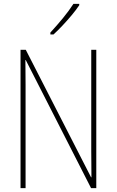

<svg xmlns="http://www.w3.org/2000/svg" viewBox="-20 -971 602 991"><path d="M477 0H450L113 -661H111Q111 -634 111.5 -605Q112 -576 112 -534V0H86V-714H113L450 -56H452Q452 -91 451.5 -127.5Q451 -164 451 -190V-714H477ZM389 -944Q373 -920 350 -892.5Q327 -865 302.5 -839Q278 -813 256 -793H240V-803Q274 -840 304.5 -877Q335 -914 359 -951H389Z"/></svg>

Font: Noto Sans Gurmukhi UI Condensed Thin
Style: Regular
Weight: 100
Width: 3
Designer: Jelle Bosma - Monotype Design Team
Foundry: Monotype Imaging Inc.
Version: Version 2.004; ttfautohint (v1.8.4.7-5d5b)